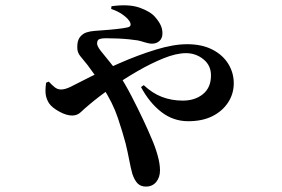

<svg xmlns="http://www.w3.org/2000/svg" viewBox="-20 -615 1040 708"><path d="M518 73Q499 73 487.5 61.5Q476 50 468 26Q462 4 456.5 -25Q451 -54 443 -87Q433 -125 414.5 -180.5Q396 -236 357 -296Q342 -321 328.5 -340Q315 -359 303 -375Q289 -393 276.5 -407.5Q264 -422 265 -443Q265 -466 275 -478.5Q285 -491 299 -495.5Q313 -500 328 -501Q343 -502 354 -503Q384 -505 411 -508Q438 -511 450 -514Q466 -517 460 -532Q455 -544 436 -558.5Q417 -573 390 -582L391 -592Q455 -601 495.5 -586.5Q536 -572 553 -551Q566 -536 572.5 -522Q579 -508 579 -492Q579 -474 568 -464Q557 -454 541 -454Q529 -454 513.5 -459Q498 -464 488 -466Q476 -468 456.5 -470Q437 -472 414 -473Q391 -474 369 -474Q356 -474 347 -471Q338 -468 338 -454Q338 -445 351.5 -427.5Q365 -410 383 -388.5Q401 -367 416 -345Q442 -305 465.5 -259.5Q489 -214 508.5 -172.5Q528 -131 539 -104Q552 -75 561 -43Q570 -11 570 13Q570 39 556 56Q542 73 518 73ZM674 -168Q619 -168 575 -202Q531 -236 500 -294L510 -301Q542 -271 577.5 -257.5Q613 -244 654 -244Q699 -244 728.5 -268Q758 -292 758 -337Q758 -374 730 -396.5Q702 -419 666 -419Q630 -419 583 -400Q536 -381 486 -352Q436 -323 389.5 -290.5Q343 -258 309 -229Q291 -214 278 -201.5Q265 -189 246 -189Q225 -189 198.5 -203.5Q172 -218 161 -234Q152 -248 149 -264Q146 -280 150 -310L160 -314Q171 -302 181.5 -293.5Q192 -285 205 -285Q220 -285 240.5 -295Q261 -305 280 -315Q348 -350 418.5 -381Q489 -412 554.5 -432Q620 -452 670 -452Q724 -452 762.5 -432.5Q801 -413 821.5 -380Q842 -347 842 -308Q842 -269 821 -237Q800 -205 763 -186.5Q726 -168 674 -168Z"/></svg>

Font: Noto Serif HK ExtraLight
Style: Bold
Weight: 700
Version: Version 2.002-H1;hotconv 1.1.0;makeotfexe 2.6.0